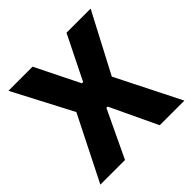

<svg xmlns="http://www.w3.org/2000/svg" viewBox="-166 -787 934 934"><g transform="rotate(-45 301.0 -319.5)"><path d="M11.5 0 187 -349V-316L18 -639H184L296.5 -412H305L417.5 -639H583.5L414 -316V-349L589.5 0H420L305 -243.5H296.5L181 0Z"/></g></svg>

Font: Anek Gurmukhi Medium
Style: Bold
Weight: 700
Version: Version 1.003